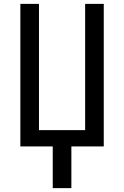

<svg xmlns="http://www.w3.org/2000/svg" viewBox="-20 -755 640 990"><path d="M252 215V0H85V-735H181V-84H419V-735H515V0H348V215Z"/></svg>

Font: Zed Mono Medium Extended
Style: Regular
Weight: 500
Width: 7
Monospace: yes
Designer: Belleve Invis
Foundry: Belleve Invis
Version: Version 1.0.0; ttfautohint (v1.8.4)